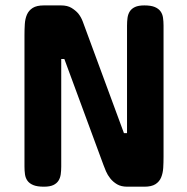

<svg xmlns="http://www.w3.org/2000/svg" viewBox="-20 -704 704 724"><path d="M447.3 -202.1H459V-607.4Q459 -623 460.9 -637Q462.9 -650.9 469.5 -661.1Q476.1 -671.4 489 -677.5Q502 -683.6 524.4 -683.6Q549.3 -683.6 563.7 -677.5Q578.1 -671.4 585.4 -661.1Q592.8 -650.9 594.7 -637Q596.7 -623 596.7 -607.4V-112.3Q596.7 -90.8 595.5 -70.8Q594.2 -50.8 587.6 -34.9Q581.1 -19 566.2 -9.5Q551.3 0 524.4 0H460Q437 0 421.6 -9Q406.2 -18.1 396 -31Q385.7 -43.9 379.6 -58.1Q373.5 -72.3 370.1 -82L222.7 -481.4H210.9V-76.2Q210.9 -60.5 209 -46.6Q207 -32.7 200.4 -22.5Q193.8 -12.2 180.9 -6.1Q168 0 145.5 0Q120.1 0 105.5 -6.1Q90.8 -12.2 83.5 -22.5Q76.2 -32.7 74.2 -46.6Q72.3 -60.5 72.3 -76.2V-571.3Q72.3 -592.3 73.5 -612.5Q74.7 -632.8 81.5 -648.7Q88.4 -664.6 103.3 -674.1Q118.2 -683.6 145.5 -683.6H210Q234.4 -683.6 249.8 -674.1Q265.1 -664.6 274.9 -653.3Q285.6 -640.1 292 -623Z"/></svg>

Font: Concert One
Style: Regular
Weight: 400
Version: Version 1.003